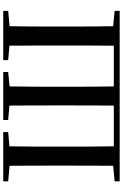

<svg xmlns="http://www.w3.org/2000/svg" viewBox="198 -974 775 1212"><g transform="rotate(-90 586.0 -367.5)"><path d="M207 0H1124V-32L1027 -41C1025 -141 1025 -242 1025 -347V-391C1025 -494 1025 -596 1027 -695L1124 -704V-735H813V-704L904 -696C905 -596 905 -494 905 -391V-347C905 -240 905 -137 904 -37H647C645 -137 645 -240 645 -347V-391C645 -494 645 -596 647 -695L738 -704V-735H435V-704L526 -696C527 -596 527 -494 527 -391V-347C527 -241 527 -139 526 -37H269C267 -137 267 -240 267 -347V-391C267 -494 267 -596 269 -696L359 -704V-735H48V-704L146 -695C147 -596 147 -494 147 -391V-347C147 -242 147 -141 146 -41L48 -32V0Z"/></g></svg>

Font: Noto Serif HK SemiBold
Style: Regular
Weight: 600
Designer: Ryoko NISHIZUKA 西塚涼子 (kana & ideographs); Frank Grießhammer (Latin, Greek & Cyrillic); Wenlong ZHANG 张文龙 (bopomofo); San
Foundry: Adobe
Version: Version 2.001;hotconv 1.1.0;makeotfexe 2.6.0